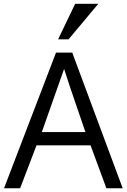

<svg xmlns="http://www.w3.org/2000/svg" viewBox="-20 -1004 676 1024"><path d="M504.4 -983.9 345.7 -794.4H290L380.9 -983.9ZM435.5 -299.8Q332.5 -599.1 321.8 -636.2Q321.8 -636.2 203.1 -299.8ZM547.4 0 462.9 -229H174.8L87.4 0H1.5L278.8 -723.6H365.2L634.3 0Z"/></svg>

Font: Oxygen
Style: Regular
Weight: 400
Designer: Vernon Adams
Foundry: Vernon Adams
Version: Version Release 0.2.3 webfont; ttfautohint (v0.93.3-1d66) -l